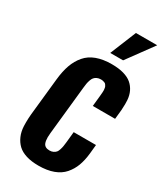

<svg xmlns="http://www.w3.org/2000/svg" viewBox="-263 -1176 1087 1282"><g transform="rotate(30 280.5 -535.5)"><path d="M303.7 -880.4 385.7 -1081.5H549.8L402.8 -880.4ZM264.2 11.2Q210 11.2 169.7 -1.2Q129.4 -13.7 104.7 -36.9Q80.1 -60.1 65.4 -93.8Q50.8 -127 48.8 -168.9Q47.9 -182.6 48.3 -197.3Q48.3 -227.1 51.3 -260.3L81.5 -548.3Q88.4 -614.3 105.7 -662.6Q123 -710.9 154.3 -747.6Q185.5 -784.2 234.9 -802.5Q284.2 -820.8 352.1 -820.8Q404.3 -820.8 443.1 -809.8Q481.9 -798.8 505.9 -778.3Q529.8 -757.8 543.7 -729Q557.6 -700.2 560.1 -664.1Q561 -648.9 561 -633.3Q561 -610.8 559.1 -586.9L551.8 -515.6H379.9L388.2 -596.2Q389.2 -607.9 389.6 -612.8Q390.1 -617.7 390.9 -628.4Q391.6 -639.2 391.1 -644Q390.6 -648.9 389.4 -657.7Q388.2 -666.5 385.7 -670.9Q383.3 -675.3 379.4 -681.2Q375.5 -687 369.9 -689.7Q364.3 -692.4 356.4 -694.3Q348.6 -696.3 338.9 -696.3Q321.8 -696.3 309.1 -690.2Q296.4 -684.1 288.8 -675Q281.2 -666 276.1 -650.6Q271 -635.3 268.8 -622.8Q266.6 -610.4 264.6 -590.8L225.6 -217.3Q223.6 -199.2 223.6 -184.1Q223.6 -156.7 230.5 -139.6Q241.2 -113.3 277.8 -113.3Q294.4 -113.3 306.9 -119.6Q319.3 -126 326.2 -134.3Q333 -142.6 337.9 -158.7Q342.8 -174.8 344.5 -186Q346.2 -197.3 348.6 -217.3L356.9 -300.3H528.8L522 -231Q516.1 -175.8 500.5 -133.8Q484.9 -91.8 455.6 -58.1Q426.3 -24.4 378.2 -6.6Q330.1 11.2 264.2 11.2Z"/></g></svg>

Font: Oswald
Style: Bold
Weight: 700
Designer: Vernon Adams
Foundry: Vernon Adams
Version: 3.0; ttfautohint (v0.94.23-7a4d-dirty) -l 8 -r 50 -G 200 -x 